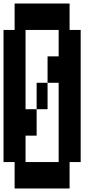

<svg xmlns="http://www.w3.org/2000/svg" viewBox="-20 -1050 540 1090"><path d="M63 20V-130H0V-880H63V-1030H375V-880H438V-130H375V20ZM125 -130H313V-580H250V-730H313V-880H125V-430H188V-280H125ZM188 -430V-580H250V-430Z"/></svg>

Font: 2P VHS
Style: Regular
Weight: 400
Designer: CodeMan38
Foundry: CodeMan38
Version: Version 3.000